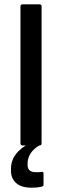

<svg xmlns="http://www.w3.org/2000/svg" viewBox="-20 -675 288 891"><path d="M85 0Q75 0 75 -10V-645Q75 -655 85 -655H164Q173 -655 173 -645V-10Q173 0 164 0ZM127 196Q79 196 55 174.5Q31 153 31 118V107Q31 64 62.5 30Q94 -4 151 -23L167 -12L166 -2Q138 13 123 35.5Q108 58 108 83V91Q108 124 146 124Q153 124 159 124Q165 124 173 123Q182 120 182 130V181Q182 186 180.5 188Q179 190 173 191Q162 194 150 195Q138 196 127 196Z"/></svg>

Font: Sofia Sans Semi Condensed SemiBold
Style: Regular
Weight: 600
Designer: Botio Nikoltchev, Ani Petrova
Foundry: lettersoup
Version: Version 4.100